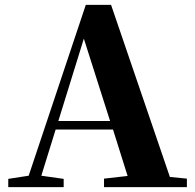

<svg xmlns="http://www.w3.org/2000/svg" viewBox="-20 -770 801 790"><path d="M14 0V-34L98 -47L333 -750H437L679 -42L749 -35V0H408V-35L505 -46L445 -237H209L150 -47L242 -34V0ZM433 -272 325 -611 220 -272Z"/></svg>

Font: Early Summer Mincho Heavy
Style: Regular
Weight: 900
Designer: GuiWonder
Version: Version 1.002